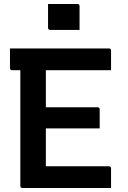

<svg xmlns="http://www.w3.org/2000/svg" viewBox="-20 -943 640 963"><path d="M221 -923H368Q379 -923 379 -912V-793H232Q221 -793 221 -804ZM93 0Q82 0 82 -11V-591H41Q30 -591 30 -602V-700H526Q537 -700 537 -689V-591H210V-405H469Q480 -405 480 -394V-299H210V-109H526Q537 -109 537 -98V0Z"/></svg>

Font: Recursive Mn Lnr St SmB
Style: Regular
Weight: 600
Monospace: yes
Version: Version 1.079;hotconv 1.0.112;makeotfexe 2.5.65598; ttfautoh